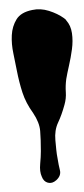

<svg xmlns="http://www.w3.org/2000/svg" viewBox="-20 -760 185 423"><path d="M17 -605Q14 -621 9.5 -642Q5 -663 6 -682.5Q7 -702 16.5 -717.5Q26 -733 51 -738Q69 -742 88 -736Q107 -730 121 -720Q123 -718 124 -717.5Q125 -717 126 -715Q136 -704 138.5 -687Q141 -670 138.5 -651.5Q136 -633 132 -615.5Q128 -598 126 -586Q124 -571 125 -557Q126 -543 122 -529Q116 -507 108 -490Q100 -473 102 -451Q103 -440 104 -430Q105 -420 107 -410Q109 -397 112 -385Q115 -373 104 -363Q95 -355 85.5 -357.5Q76 -360 72 -371Q67 -382 68.5 -398.5Q70 -415 70 -427Q70 -453 68.5 -471.5Q67 -490 53 -511Q37 -533 29.5 -556Q22 -579 17 -605Z"/></svg>

Font: Double Feature
Style: Regular
Weight: 400
Designer: David Shetterly
Foundry: David Shetterly
Version: Version 2.100 1997 initial release